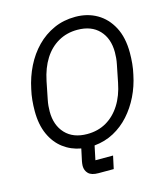

<svg xmlns="http://www.w3.org/2000/svg" viewBox="-126 -807 932 1071"><g transform="rotate(-15 339.5 -272.0)"><path d="M413 92 397 166H309Q269 166 251.5 148.5Q234 131 234 104Q234 97 235 91Q236 85 237 78L252 8Q195 -2 150.5 -35.5Q106 -69 80.5 -125.5Q55 -182 55 -260Q55 -292 58 -323Q61 -354 68 -384Q82 -452 111.5 -511Q141 -570 184.5 -614.5Q228 -659 284.5 -684.5Q341 -710 409 -710Q479 -710 533.5 -678.5Q588 -647 620 -586.5Q652 -526 652 -438Q652 -407 649 -375.5Q646 -344 639 -314Q626 -250 598.5 -194Q571 -138 531.5 -94Q492 -50 441 -22.5Q390 5 328 11L311 92ZM401 -637Q340 -637 291 -609Q242 -581 209.5 -529.5Q177 -478 162 -405L142 -305Q138 -286 136.5 -268.5Q135 -251 135 -236Q135 -157 180 -109Q225 -61 306 -61Q368 -61 416.5 -89Q465 -117 498 -169Q531 -221 545 -293L565 -393Q569 -412 570.5 -429.5Q572 -447 572 -462Q572 -542 527 -589.5Q482 -637 401 -637Z"/></g></svg>

Font: IBM Plex Sans
Style: Italic
Weight: 400
Italic angle: -11.31°
Designer: Mike Abbink, Paul van der Laan, Pieter van Rosmalen
Foundry: Bold Monday
Version: Version 3.201